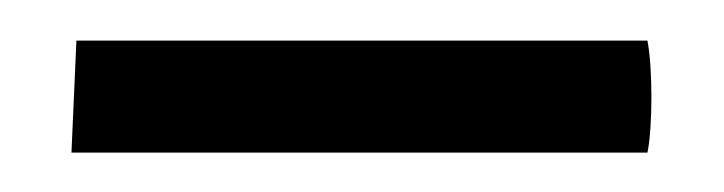

<svg xmlns="http://www.w3.org/2000/svg" viewBox="-20 -645 366 97"><path d="M18.6 -624.5H307.1Q308.1 -619.1 308.6 -611.6Q309.1 -604 309.1 -595.9Q309.1 -587.9 308.6 -580.3Q308.1 -572.8 307.1 -567.9H16.1Z"/></svg>

Font: Fjord
Style: One
Weight: 400
Designer: Viktoriya Grabowska
Foundry: Viktoriya Grabowska
Version: Version 1.002